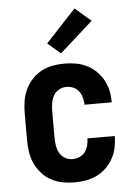

<svg xmlns="http://www.w3.org/2000/svg" viewBox="-55 -813 609 863"><g transform="rotate(-5 250.0 -381.5)"><path d="M247 8Q220 8 193 3Q166 -2 142 -15Q118 -28 99.5 -48.5Q81 -69 69.5 -94Q58 -119 54 -146Q50 -173 50 -200V-320Q50 -347 54 -374Q58 -401 69.5 -426Q81 -451 99.5 -471.5Q118 -492 142 -505Q166 -518 193 -523Q220 -528 247 -528Q273 -528 298.5 -523.5Q324 -519 347.5 -507.5Q371 -496 389.5 -478Q408 -460 420.5 -437.5Q433 -415 438.5 -389.5Q444 -364 444 -338Q444 -338 444 -337.5Q444 -337 444 -336H320Q320 -337 320.5 -337Q321 -337 321 -337Q321 -353 316.5 -369Q312 -385 302.5 -397.5Q293 -410 278 -416.5Q263 -423 247 -423Q229 -423 213 -414Q197 -405 188.5 -389.5Q180 -374 177 -356Q174 -338 174 -320V-200Q174 -182 177 -164Q180 -146 188.5 -130.5Q197 -115 213 -106Q229 -97 247 -97Q263 -97 278 -103.5Q293 -110 302.5 -122.5Q312 -135 316.5 -151Q321 -167 321 -183Q321 -183 320.5 -183Q320 -183 320 -184H444Q444 -183 444 -182.5Q444 -182 444 -182Q444 -156 438.5 -130.5Q433 -105 420.5 -82.5Q408 -60 389.5 -42Q371 -24 347.5 -12.5Q324 -1 298.5 3.5Q273 8 247 8ZM236 -575 178 -625 314 -771 386 -709Z"/></g></svg>

Font: Iosevka SS04 Extrabold
Style: Regular
Weight: 800
Monospace: yes
Designer: Belleve Invis
Foundry: Belleve Invis
Version: Version 19.0.0; ttfautohint (v1.8.4)